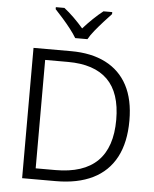

<svg xmlns="http://www.w3.org/2000/svg" viewBox="-62 -997 840 1048"><g transform="rotate(5 358.5 -473.0)"><path d="M655 -364Q655 -244 612 -163Q569 -82 486 -41Q403 0 283 0H99V-714H305Q416 -714 494.5 -674Q573 -634 614 -556.5Q655 -479 655 -364ZM583 -362Q583 -510 510 -582Q437 -654 293 -654H168V-60H276Q430 -60 506.5 -135.5Q583 -211 583 -362ZM321 -787Q308 -809 287 -836Q266 -863 242.5 -889.5Q219 -916 201 -935V-946H248Q275 -925 302.5 -898Q330 -871 354 -843Q379 -871 407 -898Q435 -925 462 -946H510V-935Q492 -916 468 -889.5Q444 -863 422 -836Q400 -809 388 -787Z"/></g></svg>

Font: Noto Sans Syriac Eastern Light
Style: Regular
Weight: 300
Designer: Patrick Giasson and the Monotype Design Team
Foundry: Monotype Imaging Inc.
Version: Version 3.001